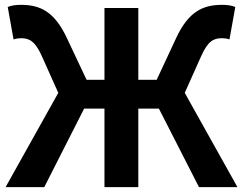

<svg xmlns="http://www.w3.org/2000/svg" viewBox="-20 -774 1005 794"><path d="M3 0H163L328 -325H412V0H552V-325H637L803 0H962L744 -390L812 -542C840 -605 864 -616 898 -616C905 -616 918 -615 929 -611L953 -745C938 -752 917 -754 898 -754C818 -754 760 -725 710 -620L628 -444H552V-741H412V-444H338L255 -620C205 -725 147 -754 67 -754C48 -754 27 -752 12 -745L36 -611C48 -615 60 -616 67 -616C100 -616 125 -605 153 -542L221 -390Z"/></svg>

Font: Noto Sans HK
Style: Bold
Weight: 700
Designer: Ryoko NISHIZUKA 西塚涼子 (kana, bopomofo & ideographs); Paul D. Hunt (Latin, Greek & Cyrillic); Sandoll Communications 산돌커뮤니
Foundry: Adobe
Version: Version 2.002;hotconv 1.0.116;makeotfexe 2.5.65601